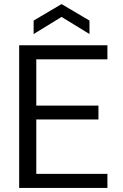

<svg xmlns="http://www.w3.org/2000/svg" viewBox="-20 -922 604 942"><path d="M74 0V-700H507V-631H158V-404H463V-336H158V-69H507V0ZM145 -755V-821L282 -902L419 -821V-755L282 -839Z"/></svg>

Font: Rethink Sans
Style: Regular
Weight: 400
Designer: The Rethink Sans project authors (Hans Thiessen). DM Sans designed by Colophon Foundry.
Foundry: Rethink Communications LLC
Version: Version 1.001